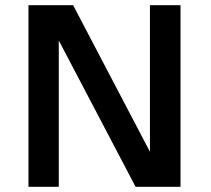

<svg xmlns="http://www.w3.org/2000/svg" viewBox="-20 -715 808 735"><path d="M89 0V-695H260L554 -134V-695H671V0H499L205 -560V0Z"/></svg>

Font: Coval
Style: Bold
Weight: 700
Foundry: Context Ltd
Version: Version 001.000